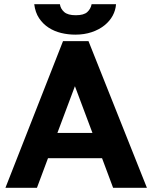

<svg xmlns="http://www.w3.org/2000/svg" viewBox="-20 -900 730 920"><path d="M282 -703H404L684 0H522L469 -142H210L157 0H6ZM255 -263H423L339 -487ZM341 -734Q306 -734 273 -742Q240 -750 213 -767.5Q186 -785 167.5 -812.5Q149 -840 144 -880H267Q270 -858 287.5 -842.5Q305 -827 343 -827Q382 -827 398.5 -842.5Q415 -858 419 -880H536Q534 -851 520 -825Q506 -799 480.5 -778.5Q455 -758 419.5 -746Q384 -734 341 -734Z"/></svg>

Font: Tilda Sans Extra Bold
Style: Regular
Weight: 800
Designer: ParaType Ltd
Foundry: ParaType Ltd
Version: Version 1.009